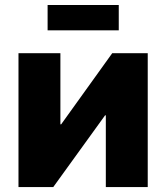

<svg xmlns="http://www.w3.org/2000/svg" viewBox="-20 -756 672 776"><path d="M577.1 0H407.7V-290H404.8L195.3 0H54.7V-541H224.1V-253.4H227.1L433.6 -541H577.1ZM460 -735.8V-633.3H172.4V-735.8Z"/></svg>

Font: Inter 17pt ExtraBold
Style: Regular
Weight: 800
Version: Version 4.001;git-66647c0bb